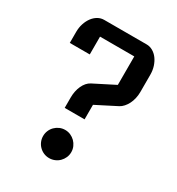

<svg xmlns="http://www.w3.org/2000/svg" viewBox="-177 -853 898 972"><g transform="rotate(30 271.5 -367.0)"><path d="M196.8 -314.9Q196.8 -334 200.4 -351.6Q204.1 -369.1 210.9 -384Q217.8 -398.9 227.5 -410.2Q237.3 -421.4 249.5 -427.7L371.6 -489.7V-656.2H171.4V-552.2H54.7V-616.2Q54.7 -642.1 62 -664.6Q69.3 -687 81.8 -703.9Q94.2 -720.7 111.1 -730.5Q127.9 -740.2 147.5 -740.2H395.5Q414.6 -740.2 431.6 -730.5Q448.7 -720.7 461.2 -703.9Q473.6 -687 481 -664.6Q488.3 -642.1 488.3 -616.2V-514.6Q488.3 -496.1 484.1 -478Q480 -460 472.4 -444.8Q464.8 -429.7 454.3 -418Q443.8 -406.2 431.6 -399.9L313 -339.4V-254.4H196.8ZM173.3 -76.7Q173.3 -93.8 179.7 -108.6Q186 -123.5 197.3 -134.8Q208.5 -146 223.4 -152.6Q238.3 -159.2 255.4 -159.2Q272.5 -159.2 287.4 -152.6Q302.2 -146 313.5 -134.8Q324.7 -123.5 331.3 -108.6Q337.9 -93.8 337.9 -76.7Q337.9 -59.6 331.3 -44.7Q324.7 -29.8 313.5 -18.6Q302.2 -7.3 287.1 -1Q272 5.4 255.4 5.4Q238.3 5.4 223.4 -1Q208.5 -7.3 197.3 -18.6Q186 -29.8 179.7 -44.7Q173.3 -59.6 173.3 -76.7Z"/></g></svg>

Font: Atomic Age
Style: Regular
Weight: 400
Version: Version 1.007; ttfautohint (v1.4.1) -l 6 -r 46 -G 0 -x 0 -H 